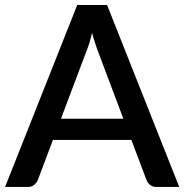

<svg xmlns="http://www.w3.org/2000/svg" viewBox="-23 -740 729 760"><path d="M218.3 -270H465.3L366.2 -533.2L361.3 -546.4Q356.4 -559.6 354 -567.9Q345.7 -592.8 341.3 -610.4Q336.9 -590.8 330.1 -567.4Q325.2 -552.2 317.4 -532.7ZM400.9 -720.2 686.5 0H596.2Q580.6 0 571.3 -7.8Q562 -15.1 557.1 -26.9L497.1 -186H186.5L126.5 -26.9Q122.6 -17.1 112.3 -8.3Q102.5 0 87.9 0H-2.9L282.7 -720.2Z"/></svg>

Font: Lato-SemiBold
Style: Regular
Weight: 500
Designer: Lukasz Dziedzic with Adam Twardoch and Botio Nikoltchev
Foundry: tyPoland Lukasz Dziedzic
Version: ""